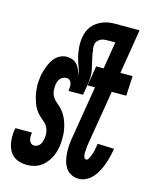

<svg xmlns="http://www.w3.org/2000/svg" viewBox="-112 -812 724 896"><g transform="rotate(15 250.0 -363.5)"><path d="M104 8Q86 8 69.5 3.5Q53 -1 40 -11Q27 -21 19 -35.5Q11 -50 7.5 -67Q4 -84 4 -101.5Q4 -119 7 -137L9 -144H89L88 -142Q87 -133 87 -124Q87 -115 89.5 -107Q92 -99 98.5 -93.5Q105 -88 114 -88Q121 -88 129 -92Q137 -96 141.5 -102.5Q146 -109 148.5 -116.5Q151 -124 152 -131Q155 -145 153.5 -158Q152 -171 147 -183Q142 -195 133 -203.5Q124 -212 114.5 -220Q105 -228 97 -237Q89 -246 82.5 -257Q76 -268 72 -279Q68 -290 64.5 -302.5Q61 -315 59 -328Q57 -341 56 -354Q55 -367 56 -381Q57 -395 59 -408Q61 -421 65 -434Q69 -447 74 -460Q79 -473 86.5 -485.5Q94 -498 104 -507.5Q114 -517 127.5 -522.5Q141 -528 154 -528Q170 -528 183.5 -522.5Q197 -517 206.5 -505.5Q216 -494 221 -480Q226 -466 227 -451Q228 -475 219.5 -496Q211 -517 205.5 -539.5Q200 -562 198 -585.5Q196 -609 200 -634Q202 -648 208 -663Q214 -678 223.5 -690Q233 -702 246.5 -711Q260 -720 274.5 -725.5Q289 -731 303.5 -733Q318 -735 332 -735H410L396 -651H318Q310 -651 301.5 -650Q293 -649 285 -645Q277 -641 270.5 -633.5Q264 -626 263 -617Q261 -608 262.5 -598.5Q264 -589 266 -579L265 -578Q269 -559 273 -540Q277 -521 281.5 -502.5Q286 -484 285 -464Q284 -444 281 -424L273 -376H203Q204 -382 204 -385.5Q204 -389 204.5 -393.5Q205 -398 204.5 -402.5Q204 -407 203 -411.5Q202 -416 200 -419.5Q198 -423 195 -426Q192 -429 188 -430.5Q184 -432 179 -432Q171 -432 163 -428.5Q155 -425 149.5 -419Q144 -413 141 -405Q138 -397 137 -389Q135 -375 136 -362Q137 -349 142 -337.5Q147 -326 155.5 -317.5Q164 -309 173.5 -301Q183 -293 191 -284Q199 -275 205.5 -264Q212 -253 216.5 -242Q221 -231 224.5 -218.5Q228 -206 230 -193.5Q232 -181 232.5 -168Q233 -155 232.5 -141.5Q232 -128 230 -115Q227 -99 222.5 -84Q218 -69 209.5 -54.5Q201 -40 190 -28Q179 -16 165 -7.5Q151 1 135 4.5Q119 8 104 8ZM355 8Q335 8 318 -0.5Q301 -9 291 -24.5Q281 -40 276.5 -58.5Q272 -77 271 -96Q270 -115 271.5 -135Q273 -155 277 -175L318 -424H282L298 -520H334L369 -735H450L415 -520H474L469 -424H399L355 -159Q354 -152 353.5 -145.5Q353 -139 352.5 -132.5Q352 -126 351.5 -119.5Q351 -113 352 -106.5Q353 -100 355.5 -94Q358 -88 365 -88Q371 -88 374.5 -93.5Q378 -99 380.5 -104.5Q383 -110 385 -115.5Q387 -121 389 -126.5Q391 -132 392 -137.5Q393 -143 394 -148.5Q395 -154 396 -159.5Q397 -165 398 -171V-173L478 -170L477 -165Q474 -146 469.5 -128Q465 -110 458.5 -92.5Q452 -75 443.5 -58Q435 -41 422 -26Q409 -11 391 -1.5Q373 8 355 8Z"/></g></svg>

Font: Iosevka
Style: Bold Italic
Weight: 700
Italic angle: -9°
Monospace: yes
Designer: Belleve Invis
Foundry: Belleve Invis
Version: Version 32.5.0; ttfautohint (v1.8.4)